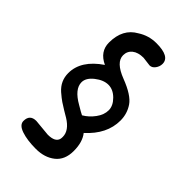

<svg xmlns="http://www.w3.org/2000/svg" viewBox="-208 -733 800 800"><g transform="rotate(45 192.0 -333.5)"><path d="M127 -451Q73 -476 73 -529Q73 -610 133 -643Q170 -667 215 -667Q294 -667 294 -624Q294 -608 284 -594.5Q274 -581 260 -581L220 -586Q188 -586 170 -571.5Q152 -557 152 -533Q152 -492 222.5 -465Q293 -438 315 -405.5Q337 -373 337 -333Q337 -253 265 -188Q289 -158 289 -105.5Q289 -53 255.5 -26.5Q222 0 171 0Q120 0 86 -11.5Q52 -23 52 -46Q52 -84 90 -84L164 -77Q208 -77 214 -103Q215 -107 215 -115Q215 -152 168 -181Q165 -183 162 -184.5Q159 -186 141 -197Q123 -208 111 -216Q99 -224 78 -242Q43 -273 43 -319Q43 -394 127 -451ZM109 -331Q109 -291 169 -257Q199 -239 208 -235Q234 -250 253 -276Q272 -302 272 -328.5Q272 -355 248 -379Q224 -403 196 -403Q168 -403 138.5 -380Q109 -357 109 -331Z"/></g></svg>

Font: Patrick Hand SC
Style: Regular
Weight: 400
Designer: Patrick Wagesreiter
Foundry: Patrick Wagesreiter
Version: Version 1.003;PS 001.003;hotconv 1.0.70;makeotf.lib2.5.58329